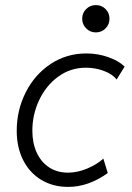

<svg xmlns="http://www.w3.org/2000/svg" viewBox="-20 -735 524 762"><path d="M46.4 -215.8Q46.4 -297.4 81.8 -367.9Q117.2 -438.5 180.4 -480.7Q243.7 -522.9 322.8 -522.9Q368.2 -522.9 409.7 -508.3Q451.2 -493.7 474.6 -470.7L442.9 -419.4Q426.8 -440.4 392.8 -453.4Q358.9 -466.3 320.8 -466.3Q259.8 -466.3 211.2 -430.9Q162.6 -395.5 135.5 -337.9Q108.4 -280.3 108.4 -216.3Q108.4 -167.5 125.5 -129.9Q142.6 -92.3 174.6 -71Q206.5 -49.8 250 -49.8Q287.6 -49.8 326.4 -66.2Q365.2 -82.5 390.1 -105.5L407.7 -48.3Q331.1 6.8 250.5 6.8Q190.4 6.8 144 -21Q97.7 -48.8 72 -99.4Q46.4 -149.9 46.4 -215.8ZM306.2 -660.6Q306.2 -683.6 322 -699.2Q337.9 -714.8 360.4 -714.8Q383.3 -714.8 398.9 -699.2Q414.6 -683.6 414.6 -660.6Q414.6 -638.2 398.9 -622.3Q383.3 -606.4 360.4 -606.4Q337.9 -606.4 322 -622.3Q306.2 -638.2 306.2 -660.6Z"/></svg>

Font: Reddit Sans Vanilla Light
Style: Italic
Weight: 300
Italic angle: -11.25°
Designer: Stephen Hutchings
Version: Version 1.013